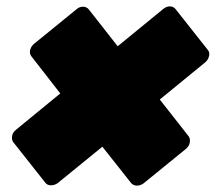

<svg xmlns="http://www.w3.org/2000/svg" viewBox="-20 -600 676 602"><path d="M123 -26 21 -155Q16 -163 18 -174Q20 -185 30 -193L169 -307L78 -424Q72 -432 74.5 -443Q77 -454 86 -462L220 -571Q229 -579 240 -579Q251 -579 258 -571L349 -455L492 -572Q502 -580 512.5 -580Q523 -580 530 -572L632 -443Q638 -436 635.5 -424.5Q633 -413 624 -405L481 -288L572 -172Q577 -164 575 -153Q573 -142 564 -134L430 -25Q420 -18 409.5 -18Q399 -18 392 -25L301 -140L161 -26Q151 -19 140 -19Q129 -19 123 -26Z"/></svg>

Font: Rubik Light Black
Style: Italic
Weight: 900
Italic angle: -12°
Version: Version 2.104